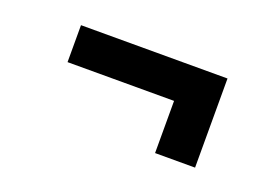

<svg xmlns="http://www.w3.org/2000/svg" viewBox="-46 -465 591 415"><g transform="rotate(20 250.0 -257.5)"><path d="M329 -155V-275H84V-360H421V-155Z"/></g></svg>

Font: Inconsolata SemiBold
Style: Regular
Weight: 600
Monospace: yes
Designer: Raph Levien, Cyreal, Brenton Simpson
Foundry: Raph Levien, Cyreal, Google
Version: Version 3.100; ttfautohint (v1.8.4.7-5d5b)